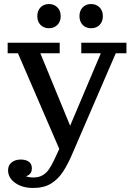

<svg xmlns="http://www.w3.org/2000/svg" viewBox="-20 -726 663 952"><path d="M146 154Q173 154 192 142.5Q211 131 224 111.5Q237 92 249 66L302 -48L311 -63L480 -462H383V-514H607V-462H554L341 31Q319 84 294 123Q269 162 233.5 184Q198 206 144 206ZM294 59 69 -462H18V-514H276V-462H180L344 -63ZM83 65Q107 65 122.5 75.5Q138 86 138 109Q138 133 120 143Q102 153 78 153L79 125Q87 138 104 146Q121 154 146 154L144 206Q91 206 55.5 181Q20 156 20 118Q20 93 38 79Q56 65 83 65ZM432 -586Q406 -586 390 -602.5Q374 -619 374 -646Q374 -673 390 -689.5Q406 -706 431 -706Q457 -706 473.5 -689.5Q490 -673 490 -646Q490 -619 474 -602.5Q458 -586 432 -586ZM223 -586Q197 -586 181 -602.5Q165 -619 165 -646Q165 -673 181 -689.5Q197 -706 223 -706Q248 -706 264.5 -689.5Q281 -673 281 -646Q281 -619 264.5 -602.5Q248 -586 223 -586Z"/></svg>

Font: Montagu Slab 24pt
Style: Regular
Weight: 400
Designer: Florian Karsten
Foundry: Florian Karsten
Version: Version 1.000